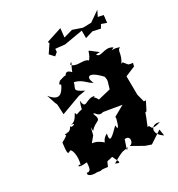

<svg xmlns="http://www.w3.org/2000/svg" viewBox="-180 -847 930 1001"><g transform="rotate(-30 285.0 -346.0)"><path d="M504 -128 530 -179 518 -180 506 -227 505 -338 565 -363C570 -394 578 -375 544 -387C524 -408 527 -417 514 -407C546 -454 528 -479 552 -486C496 -510 467 -473 522 -502C480 -534 432 -479 422 -523C419 -514 390 -515 448 -517C374 -571 417 -557 377 -507C355 -531 303 -506 281 -538C306 -560 285 -537 271 -498C240 -534 227 -495 224 -474C251 -507 236 -506 193 -492C165 -465 195 -482 186 -465C168 -431 143 -398 96 -457C123 -374 108 -419 119 -391L122 -331L239 -374L281 -381C217 -413 245 -414 252 -449C302 -437 311 -406 340 -395C317 -436 339 -467 410 -388C416 -435 411 -395 386 -431C406 -402 412 -377 406 -360L395 -323L320 -305C293 -360 260 -316 312 -332C263 -348 237 -285 231 -350C205 -283 236 -317 181 -295C172 -331 174 -269 127 -263C169 -263 115 -242 121 -262C101 -216 63 -253 80 -225C96 -257 108 -240 43 -206C37 -152 34 -134 55 -149C67 -156 82 -108 67 -57C62 -72 27 -45 102 -53C99 -44 105 3 74 -6C64 20 120 20 119 18C162 27 125 14 185 23C204 -17 186 2 230 -12C247 25 263 44 226 26C308 -24 295 -3 327 -16C303 12 319 -11 333 -59C369 -66 365 -19 338 -15L407 24L442 36L515 -12L521 27C460 -11 490 -63 536 -44C459 -21 494 -62 468 -54C500 -132 504 -142 486 -123ZM201 -159C216 -215 210 -210 212 -178C248 -223 282 -196 257 -255C269 -262 271 -226 306 -238L413 -220L349 -184V-174C331 -106 327 -130 326 -146C278 -97 256 -78 267 -131C228 -112 241 -84 227 -103C199 -122 195 -122 174 -126ZM557 -630 562 -674 530 -681 547 -715 485 -672 435 -671 380 -690 326 -675 332 -728 239 -698 244 -689 211 -640 235 -614 254 -630 255 -648 311 -642 422 -661V-616L468 -630L514 -620L526 -641Z"/></g></svg>

Font: Asimov Aggro
Style: It
Weight: 500
Designer: Google
Version: Version 2.000980; 2014